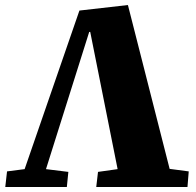

<svg xmlns="http://www.w3.org/2000/svg" viewBox="-20 -744 778 764"><path d="M1 0 8 -62 78 -71 296 -702 489 -724 655 -72 731 -62 726 0H363L370 -60L448 -71L339 -617H335L163 -71L252 -60L246 0Z"/></svg>

Font: Literata 36pt ExtraBold
Style: Italic
Weight: 800
Italic angle: -2°
Designer: Latin by Veronika Burian and Jose Scaglione. Greek by Irene Vlachou. Cyrillic by Vera Evstafieva
Foundry: TypeTogether
Version: Version 3.002